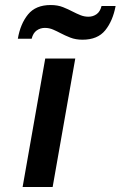

<svg xmlns="http://www.w3.org/2000/svg" viewBox="-20 -744 480 764"><path d="M70 0 160 -511H279.5L189.5 0ZM308.5 -586Q281 -586 259.5 -594.5Q238 -603 221 -612Q207 -619.5 191.5 -626.2Q176 -633 158.5 -633Q140.5 -633 126 -622.8Q111.5 -612.5 106 -590H51Q61 -649 91.5 -686.5Q122 -724 181.5 -724Q209.5 -724 230.8 -715.5Q252 -707 270 -697.5Q284.5 -690 299.8 -683.8Q315 -677.5 332 -677.5Q350 -677.5 364.2 -687.5Q378.5 -697.5 384 -720H440Q429 -661 398.8 -623.5Q368.5 -586 308.5 -586Z"/></svg>

Font: Overpass
Style: Bold Italic
Weight: 700
Italic angle: -10°
Designer: Delve Withrington, Dave Bailey, Thomas Jockin
Foundry: Delve Fonts LLC
Version: Version 4.000; ttfautohint (v1.8.3)